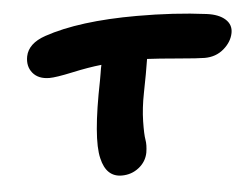

<svg xmlns="http://www.w3.org/2000/svg" viewBox="-40 -557 703 538"><g transform="rotate(-5 312.0 -288.0)"><path d="M282.2 -66.9Q238.3 -66.9 226.1 -120.1Q211.9 -176.8 244.1 -336.9Q245.1 -340.8 247.6 -356.9Q250 -373 252 -380.9Q215.3 -377 168.9 -366.9Q122.6 -356.9 104 -356.9Q72.8 -356.9 57.1 -376Q41.5 -395 46.9 -422.9Q54.2 -458.5 102.1 -475.1Q200.2 -508.8 362.8 -508.8Q467.8 -508.8 558.1 -497.1Q592.3 -492.7 609.9 -476.8Q627.4 -460.9 623 -438Q618.2 -413.1 595.9 -394Q573.7 -375 542 -375Q524.4 -375 468 -379.9Q411.6 -384.8 380.9 -386.2Q375 -348.1 363.8 -292Q355.5 -250 354.7 -212.9Q354 -175.8 356.7 -161.1Q359.4 -146.5 356 -125Q351.1 -99.6 330.3 -83.3Q309.6 -66.9 282.2 -66.9Z"/></g></svg>

Font: Shantell Sans Irregular Bouncy
Style: Italic
Weight: 600
Italic angle: -11.31°
Designer: Stephen Nixon, Anya Danilova, Shantell Martin
Foundry: Arrow Type
Version: Version 1.006;[9816181b4]